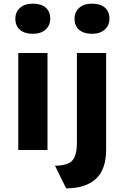

<svg xmlns="http://www.w3.org/2000/svg" viewBox="-20 -821 675 1051"><path d="M160 -636Q115 -636 89.5 -657.5Q64 -679 64 -719Q64 -755 89.5 -778Q115 -801 160 -801Q205 -801 230 -779.5Q255 -758 255 -719Q255 -682 229.5 -659Q204 -636 160 -636ZM80 0V-531H240V0ZM484 -636Q439 -636 413.5 -657.5Q388 -679 388 -719Q388 -755 413.5 -778Q439 -801 484 -801Q529 -801 554 -779.5Q579 -758 579 -719Q579 -682 553.5 -659Q528 -636 484 -636ZM342 210 281 86Q349 86 375 58.5Q401 31 401 -41V-531H561V-3Q561 107 504.5 158.5Q448 210 342 210Z"/></svg>

Font: Lexend
Style: Bold
Weight: 700
Designer: Bonnie Shaver-Troup, Thomas Jockin
Foundry: Lexend
Version: Version 1.007; ttfautohint (v1.8.3)